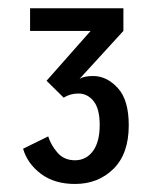

<svg xmlns="http://www.w3.org/2000/svg" viewBox="-20 -720 370 466"><path d="M162 -273.5Q112 -273.5 79.2 -298.2Q46.5 -323 36 -359L97 -389Q103.5 -368 119.5 -349.5Q135.5 -331 162 -331Q189 -331 205.5 -353.2Q222 -375.5 222 -416.5Q222 -456 207.2 -474.5Q192.5 -493 170 -493Q150.5 -493 134.5 -483L93 -524L200 -645H53V-700H279.5V-645L173 -528.5Q184 -535.5 206 -535.5Q239 -535.5 265.8 -506.5Q292.5 -477.5 292.5 -416Q292.5 -346.5 255.2 -310Q218 -273.5 162 -273.5Z"/></svg>

Font: Trispace SemiCondensed
Style: Regular
Weight: 400
Width: 4
Designer: Tyler Finck
Foundry: Etcetera Type Company
Version: Version 1.210; ttfautohint (v1.8.3)